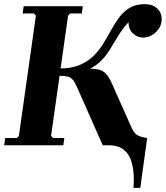

<svg xmlns="http://www.w3.org/2000/svg" viewBox="-23 -700 799 925"><path d="M506 -35H686L653 205H620Q625 140 614.5 94Q604 48 576.5 24Q549 0 501 0ZM-3 0 2 -35H58L68 -45L150 -625L140 -635H86L91 -670H376L371 -635H315L305 -625L223 -45L233 -35H287L282 0ZM472 0 349 -278Q338 -304 327.5 -316Q317 -328 301.5 -331.5Q286 -335 258 -335L263 -370H393Q423 -370 445 -366.5Q467 -363 483.5 -348.5Q500 -334 515 -300L610 -87Q624 -56 641 -47.5Q658 -39 686 -35L681 0ZM259 -340 263 -370Q321 -370 361 -387Q401 -404 428.5 -431.5Q456 -459 476 -492Q496 -525 514 -558Q532 -591 553 -618.5Q574 -646 603 -663Q632 -680 675 -680Q712 -680 734 -659.5Q756 -639 756 -609Q756 -572 728.5 -545.5Q701 -519 666 -519Q641 -519 619 -537.5Q597 -556 596 -593Q566 -560 545 -524.5Q524 -489 503 -456Q482 -423 453 -397Q424 -371 377.5 -355.5Q331 -340 259 -340Z"/></svg>

Font: Brygada 1918
Style: Bold Italic
Weight: 700
Italic angle: -8°
Designer: Mateusz Machalski | Borys Kosmynka | Przemek Hoffer
Foundry: NIEPODLEGLA 2018
Version: Version 3.006